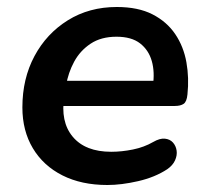

<svg xmlns="http://www.w3.org/2000/svg" viewBox="-20 -519 596 549"><path d="M287 10Q213 10 158.5 -17.5Q104 -45 74 -95Q44 -145 44 -212Q44 -294 78.5 -358.5Q113 -423 174 -461Q235 -499 314 -499Q375 -499 416 -478Q457 -457 481 -421.5Q505 -386 513 -341Q521 -296 516 -249Q514 -228 505 -222Q496 -216 480 -216H144L154 -288H434L417 -273Q423 -313 414 -344.5Q405 -376 380.5 -395Q356 -414 313 -414Q269 -414 239 -394Q209 -374 192 -342.5Q175 -311 169 -275L164 -244Q152 -171 188 -128Q224 -85 298 -85Q328 -85 360 -91.5Q392 -98 418 -113Q437 -124 451.5 -122.5Q466 -121 474.5 -111.5Q483 -102 485 -88.5Q487 -75 480.5 -60.5Q474 -46 458 -35Q423 -12 375 -1Q327 10 287 10Z"/></svg>

Font: Nunito Variable Extra Light
Style: Italic
Weight: 200
Italic angle: -9°
Designer: Vernon Adams
Foundry: Vernon Adams
Version: Version 3.602